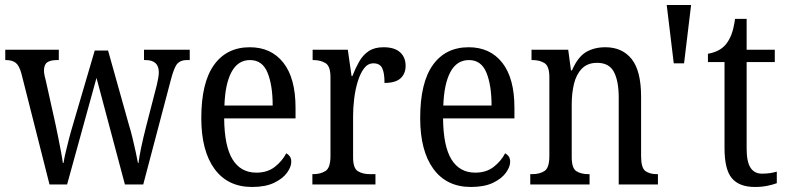

<svg xmlns="http://www.w3.org/2000/svg" viewBox="-20 -734 3130 764"><path d="M65 -442Q56 -474 42 -484.5Q28 -495 3 -495H1V-536H214V-495H207Q181 -495 168 -486Q155 -477 155 -453Q155 -444 157.5 -432.5Q160 -421 163 -410L201 -239Q206 -215 212 -185.5Q218 -156 223 -129Q228 -102 230 -86H233Q235 -102 241 -127Q247 -152 254 -179.5Q261 -207 268 -230L357 -533H410L493 -237Q500 -215 507 -186Q514 -157 520 -129.5Q526 -102 529 -85H531Q534 -110 542 -148Q550 -186 562 -233L604 -396Q607 -408 609.5 -422.5Q612 -437 612 -446Q612 -495 559 -495H553V-536H735V-495H723Q699 -495 686 -481Q673 -467 660 -417L550 0H477L364 -424L247 0H177Z M983 10Q886 10 833.5 -62Q781 -134 781 -264Q781 -405 831.5 -475.5Q882 -546 974 -546Q1059 -546 1107.5 -484.5Q1156 -423 1156 -305V-263H872Q873 -152 905.5 -99.5Q938 -47 1000 -47Q1044 -47 1073.5 -70Q1103 -93 1119 -124Q1127 -120 1133 -112Q1139 -104 1139 -90Q1139 -70 1122 -46.5Q1105 -23 1070.5 -6.5Q1036 10 983 10ZM1065 -314Q1065 -395 1044.5 -445Q1024 -495 975 -495Q927 -495 901.5 -448Q876 -401 873 -314Z M1223 0V-41H1226Q1255 -41 1275 -53.5Q1295 -66 1295 -113V-427Q1295 -471 1275 -483Q1255 -495 1227 -495H1224V-536H1364L1379 -431H1382Q1394 -462 1409 -488.5Q1424 -515 1447 -530.5Q1470 -546 1506 -546Q1550 -546 1572 -526Q1594 -506 1594 -472Q1594 -441 1574 -422.5Q1554 -404 1510 -404Q1510 -445 1500.5 -463.5Q1491 -482 1466 -482Q1444 -482 1429 -462.5Q1414 -443 1404 -411Q1394 -379 1389.5 -342.5Q1385 -306 1385 -273V-108Q1385 -64 1404.5 -52.5Q1424 -41 1452 -41H1474V0Z M1854 10Q1757 10 1704.5 -62Q1652 -134 1652 -264Q1652 -405 1702.5 -475.5Q1753 -546 1845 -546Q1930 -546 1978.5 -484.5Q2027 -423 2027 -305V-263H1743Q1744 -152 1776.5 -99.5Q1809 -47 1871 -47Q1915 -47 1944.5 -70Q1974 -93 1990 -124Q1998 -120 2004 -112Q2010 -104 2010 -90Q2010 -70 1993 -46.5Q1976 -23 1941.5 -6.5Q1907 10 1854 10ZM1936 -314Q1936 -395 1915.5 -445Q1895 -495 1846 -495Q1798 -495 1772.5 -448Q1747 -401 1744 -314Z M2090 0V-41H2098Q2127 -41 2146.5 -53.5Q2166 -66 2166 -113V-427Q2166 -471 2146.5 -483Q2127 -495 2100 -495H2095V-536H2241L2252 -454H2256Q2279 -507 2311.5 -526.5Q2344 -546 2389 -546Q2456 -546 2493.5 -499Q2531 -452 2531 -349V-113Q2531 -66 2548 -53.5Q2565 -41 2594 -41H2598V0H2442V-346Q2442 -411 2423 -447.5Q2404 -484 2356 -484Q2318 -484 2295.5 -461Q2273 -438 2264 -400.5Q2255 -363 2255 -321V-108Q2255 -64 2274 -52.5Q2293 -41 2321 -41H2326V0Z M2661 -482 2633 -714H2730L2702 -482Z M2984 10Q2922 10 2892.5 -24.5Q2863 -59 2863 -145V-487H2797V-520Q2819 -524 2836.5 -532.5Q2854 -541 2868 -557Q2881 -573 2890 -595.5Q2899 -618 2905 -659H2951V-536H3063V-487H2951V-143Q2951 -90 2966.5 -66.5Q2982 -43 3012 -43Q3029 -43 3043 -45Q3057 -47 3071 -51V-5Q3058 0 3035 5Q3012 10 2984 10Z"/></svg>

Font: Noto Serif Armenian Condensed
Style: Regular
Weight: 400
Width: 3
Designer: Monotype Design Team
Foundry: Monotype Imaging Inc.
Version: Version 2.008; ttfautohint (v1.8.4.7-5d5b)